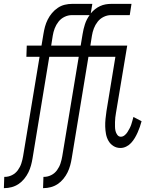

<svg xmlns="http://www.w3.org/2000/svg" viewBox="-36 -755 806 990"><path d="M-16 215 -14 157H-11Q8 157 26 148Q44 139 56 122.5Q68 106 74 87.5Q80 69 83 51L168 -462H100L102 -520H178L188 -580Q191 -599 196 -617.5Q201 -636 210 -654Q219 -672 232 -687.5Q245 -703 262 -714.5Q279 -726 298 -730.5Q317 -735 335 -735H440L432 -686Q442 -698 454 -707.5Q466 -717 480 -723.5Q494 -730 508.5 -732.5Q523 -735 537 -735H642L633 -677H536Q517 -677 498.5 -668Q480 -659 467.5 -643Q455 -627 448 -608.5Q441 -590 438 -571L430 -520H620L562 -173Q560 -161 558.5 -149Q557 -137 557 -125.5Q557 -114 557 -102.5Q557 -91 559.5 -80Q562 -69 569 -59.5Q576 -50 587 -50Q597 -50 606 -57Q615 -64 621 -73.5Q627 -83 632 -92.5Q637 -102 640.5 -112Q644 -122 646.5 -132Q649 -142 652 -152L694 -130Q690 -115 685 -100.5Q680 -86 673.5 -71.5Q667 -57 659 -43.5Q651 -30 640 -18Q629 -6 614.5 1Q600 8 585 8Q565 8 549 -2Q533 -12 523.5 -28.5Q514 -45 510.5 -64Q507 -83 506.5 -102.5Q506 -122 508 -142Q510 -162 513 -182L559 -462H420L334 60Q331 79 326 97.5Q321 116 312.5 133.5Q304 151 291 167Q278 183 261.5 194Q245 205 226 210Q207 215 189 215H186L188 157H191Q210 157 228 148Q246 139 258 122.5Q270 106 276 87.5Q282 69 285 51L370 -462H218L132 60Q129 79 124 97.5Q119 116 110.5 133.5Q102 151 89 167Q76 183 59.5 194Q43 205 24 210Q5 215 -13 215ZM380 -520 390 -580Q394 -605 402 -630Q410 -655 426 -677H334Q315 -677 296.5 -668Q278 -659 265.5 -643Q253 -627 246 -608.5Q239 -590 236 -571L228 -520Z"/></svg>

Font: Iosevka Etoile Light
Style: Italic
Weight: 300
Italic angle: -9°
Designer: Belleve Invis
Foundry: Belleve Invis
Version: Version 22.1.2; ttfautohint (v1.8.4)